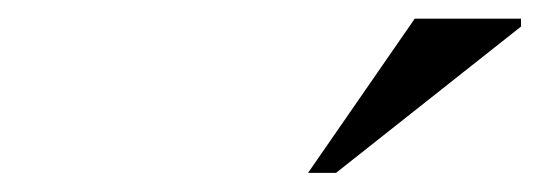

<svg xmlns="http://www.w3.org/2000/svg" viewBox="-20 -690 579 206"><path d="M310.5 -504.5 425 -670H539V-661.5L340.5 -504.5Z"/></svg>

Font: Newsreader Text
Style: Italic
Weight: 400
Italic angle: -17°
Designer: Hugues Gentile
Foundry: Production Type
Version: Version 1.001